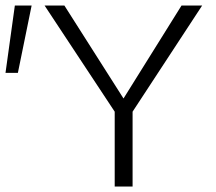

<svg xmlns="http://www.w3.org/2000/svg" viewBox="-28 -678 784 698"><path d="M26 -658H87L37 -413H-8ZM454 -272V0H389V-272L134 -658H206L421 -320L632 -658H707Z"/></svg>

Font: Ysabeau Infant Semilight
Style: Regular
Weight: 300
Designer: Christian Thalmann (Catharsis Fonts)
Version: Version 0.003